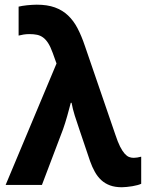

<svg xmlns="http://www.w3.org/2000/svg" viewBox="-20 -786 625 816"><path d="M3.9 0 220.2 -516.1 204.1 -561Q194.8 -586.9 184.8 -602.5Q174.8 -618.2 163.1 -626.7Q151.4 -635.3 137.2 -638.2Q123 -641.1 105 -641.1Q92.3 -641.1 80.1 -639.2Q67.9 -637.2 59.1 -634.8V-757.8Q65.4 -759.3 75 -761Q84.5 -762.7 95.2 -763.7Q106 -764.6 116.7 -765.4Q127.4 -766.1 136.2 -766.1Q181.2 -766.1 213.4 -754.4Q245.6 -742.7 269.3 -720.2Q293 -697.8 309.8 -665.3Q326.7 -632.8 340.8 -590.8L470.2 -213.9Q480.5 -182.6 490.2 -163.3Q500 -144 509.5 -133.3Q519 -122.6 528.3 -118.9Q537.6 -115.2 547.9 -115.2Q554.7 -115.2 563.2 -116.5Q571.8 -117.7 580.1 -120.1V-4.9Q574.2 -2 564.2 0.7Q554.2 3.4 542.5 5.4Q530.8 7.3 518.8 8.5Q506.8 9.8 498 9.8Q469.2 9.8 447.8 2Q426.3 -5.9 410.4 -20.5Q394.5 -35.2 383.1 -55.7Q371.6 -76.2 362.8 -101.1L317.9 -233.9Q306.6 -266.1 297.6 -295.2Q288.6 -324.2 284.2 -349.1H280.8Q277.3 -335.9 273.4 -321.3Q269.5 -306.6 265.4 -292Q261.2 -277.3 256.8 -263.2Q252.4 -249 248 -236.8L158.2 0Z"/></svg>

Font: Droid Sans
Style: Bold
Weight: 700
Foundry: Ascender Corporation
Version: Version 1.00 build 112